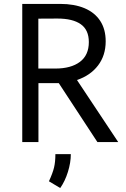

<svg xmlns="http://www.w3.org/2000/svg" viewBox="-20 -720 638 973"><path d="M579.1 0H473.6L277.8 -298.8H266.1H174.8V0H92.8V-700.2H285.2Q356.4 -700.2 408.2 -678.5Q460 -656.7 487.8 -614.3Q515.6 -571.8 515.6 -510.7Q515.6 -439 476.8 -388.2Q438 -337.4 370.1 -314.5ZM430.2 -506.8Q430.2 -568.4 389.4 -597.2Q348.6 -626 271 -626L174.3 -625.5V-372.6H260.3Q339.8 -372.6 385 -406.5Q430.2 -440.4 430.2 -506.8ZM260.7 61H338.9Q338.9 104 324.2 151.1Q309.6 198.2 285.2 232.9L228 198.7Q247.1 157.2 253.9 128.9Q260.7 100.6 260.7 61Z"/></svg>

Font: Selawik
Style: Regular
Weight: 400
Designer: Aaron Bell
Foundry: Microsoft Corporation
Version: Version 1.01